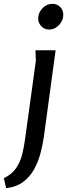

<svg xmlns="http://www.w3.org/2000/svg" viewBox="-92 -755 350 1001"><path d="M238 -678Q238 -649 216 -625Q194 -601 164 -601Q139 -601 123 -618.5Q107 -636 107 -659Q107 -688 129 -711.5Q151 -735 181 -735Q206 -735 222 -718.5Q238 -702 238 -678ZM198 -493 137 -44Q131 -1 119 44Q107 89 85.5 128Q64 167 28.5 193.5Q-7 220 -60 226L-72 174Q-30 154 -8 121.5Q14 89 23.5 50.5Q33 12 38 -25L95 -438L93 -493Z"/></svg>

Font: Rosario SemiBold
Style: Italic
Weight: 600
Italic angle: -8.05°
Designer: Hector Gatti
Foundry: Omnibus Type
Version: Version 1.101; ttfautohint (v1.8.1.43-b0c9)